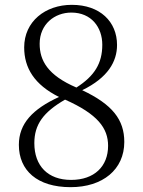

<svg xmlns="http://www.w3.org/2000/svg" viewBox="-20 -760 591 794"><path d="M272 14C405 14 494 -59 494 -173C494 -265 445 -328 320 -387C427 -439 464 -506 464 -574C464 -670 394 -740 277 -740C167 -740 80 -671 80 -564C80 -479 122 -410 224 -359C115 -309 58 -249 58 -161C58 -55 134 14 272 14ZM296 -398C177 -449 144 -510 144 -579C144 -660 206 -708 275 -708C358 -708 403 -647 403 -575C403 -498 371 -446 296 -398ZM249 -348C384 -288 427 -230 427 -157C427 -72 370 -16 274 -16C178 -16 122 -74 122 -168C122 -245 159 -296 249 -348Z"/></svg>

Font: Source Han Serif CN Light
Style: Regular
Weight: 300
Designer: Ryoko NISHIZUKA 西塚涼子 (kana & ideographs); Frank Grießhammer (Latin, Greek & Cyrillic); Wenlong ZHANG 张文龙 (bopomofo); San
Foundry: Adobe
Version: Version 2.003;hotconv 1.1.1;makeotfexe 2.6.0